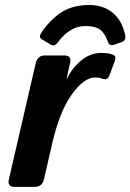

<svg xmlns="http://www.w3.org/2000/svg" viewBox="-20 -729 509 749"><path d="M467.7 -594.7Q473.1 -571.8 456 -565.4L426.2 -554.7Q407.2 -547.9 401.3 -564.9Q390.1 -598.1 371.1 -612.8Q352 -627.4 313.4 -627.4Q280.7 -627.4 252.9 -609.4Q225.1 -591.3 207 -565.4Q192.8 -545.4 177.2 -555.2L142 -576.7Q128.9 -585 144 -606Q183.1 -659.7 225.6 -684.6Q268 -709.5 328.6 -709.5Q381.3 -709.5 417.9 -680.7Q454.6 -651.9 467.7 -594.7ZM37.1 0Q7.8 0 14.6 -29.3L119.6 -483.4Q126.5 -512.7 155.3 -512.7H230.5Q260.3 -512.7 253.4 -483.4L239.7 -423.3H241.7Q262.2 -464.8 297.4 -493.7Q332.5 -522.5 375.5 -522.5Q403.8 -522.5 420.4 -515.6Q434.6 -509.8 428.2 -492.2L406.7 -434.1Q399.4 -414.1 377.9 -422.4Q366.2 -426.8 351.6 -426.8Q307.6 -426.8 260 -360.4Q212.4 -293.9 183.6 -169.4L151.4 -29.3Q144.5 0 115.2 0Z"/></svg>

Font: Istok
Style: Bold Italic
Weight: 700
Italic angle: -13°
Designer: Andrey V. Panov
Foundry: Andrey V. Panov
Version: Version 1.0.3